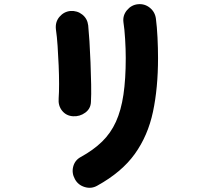

<svg xmlns="http://www.w3.org/2000/svg" viewBox="-20 -824 1040 910"><path d="M441 56Q413 72 381.5 62.5Q350 53 335 25Q319 -4 327 -34.5Q335 -65 363 -80Q423 -113 464 -153Q505 -193 529.5 -247Q554 -301 565 -375Q576 -449 576 -549Q576 -590 573 -639Q570 -688 565 -719Q561 -751 582 -776Q603 -801 634 -804Q666 -807 690.5 -787Q715 -767 719 -735Q724 -697 726.5 -646.5Q729 -596 729 -549Q729 -407 705 -294Q681 -181 619 -94.5Q557 -8 441 56ZM326 -273Q294 -275 274.5 -299Q255 -323 258 -358Q260 -385 260 -426Q260 -467 258 -514Q256 -561 253 -606Q250 -651 245 -685Q241 -720 262 -744.5Q283 -769 314 -772Q346 -774 370 -755Q394 -736 398 -704Q401 -675 404 -628Q407 -581 409 -527.5Q411 -474 412 -424.5Q413 -375 411 -341Q410 -309 384 -290Q358 -271 326 -273Z"/></svg>

Font: Zen Maru Gothic Black
Style: Regular
Weight: 900
Designer: Yoshimichi Ohira
Foundry: Positype
Version: Version 1.001